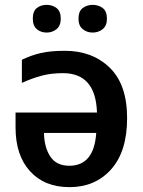

<svg xmlns="http://www.w3.org/2000/svg" viewBox="-20 -760 589 790"><path d="M247 -551Q189 -551 149 -542Q109 -533 70 -514V-419Q112 -438 151 -448.5Q190 -459 239 -459Q374 -459 379 -297H44V-235Q44 -121 103.5 -55.5Q163 10 266 10Q372 10 437.5 -63.5Q503 -137 503 -274Q503 -412 431.5 -481.5Q360 -551 247 -551ZM376 -213Q367 -78 265 -78Q212 -78 187 -116Q162 -154 161 -213ZM303 -683Q303 -654 320.5 -640Q338 -626 361 -626Q385 -626 402.5 -640Q420 -654 420 -683Q420 -714 402.5 -727Q385 -740 361 -740Q338 -740 320.5 -727Q303 -714 303 -683ZM115 -683Q115 -654 131.5 -640Q148 -626 172 -626Q195 -626 212.5 -640Q230 -654 230 -683Q230 -714 212.5 -727Q195 -740 172 -740Q148 -740 131.5 -727Q115 -714 115 -683Z"/></svg>

Font: Noto Sans Display Medium
Style: Regular
Weight: 500
Designer: Monotype Design Team
Foundry: Monotype Imaging Inc.
Version: Version 1.900